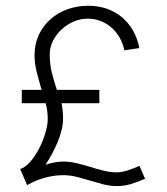

<svg xmlns="http://www.w3.org/2000/svg" viewBox="-20 -627 569 654"><path d="M474.1 -18.1Q447.8 -6.8 425.5 0Q403.3 6.8 378.9 6.8Q355 6.8 332.3 1Q309.6 -4.9 287.1 -11.7Q264.6 -18.6 241.9 -24.4Q219.2 -30.3 195.3 -30.3Q163.1 -30.3 131.6 -21.2Q100.1 -12.2 72.3 3.4L48.8 -51.3Q66.4 -56.6 83.3 -76.2Q100.1 -95.7 113.3 -121.3Q126.5 -147 134.5 -174.1Q142.6 -201.2 142.6 -221.7Q142.6 -235.4 140.9 -248.5Q139.2 -261.7 135.7 -275.4H54.2V-320.8H121.6Q113.3 -349.6 105.5 -379.6Q97.7 -409.7 97.7 -439Q97.7 -477.5 112.3 -508.5Q127 -539.6 151.9 -561.5Q176.8 -583.5 210 -595.5Q243.2 -607.4 280.3 -607.4Q314.5 -607.4 343.5 -597.4Q372.6 -587.4 395 -568.6Q417.5 -549.8 432.9 -523.2Q448.2 -496.6 454.6 -463.4Q441.4 -460.9 429.2 -459.5Q417 -458 403.8 -455.6Q398.9 -478.5 387.7 -498.3Q376.5 -518.1 360.4 -532.5Q344.2 -546.9 323.5 -555.2Q302.7 -563.5 278.3 -563.5Q254.4 -563.5 231.4 -553.7Q208.5 -543.9 190.2 -527.1Q171.9 -510.3 160.6 -488.3Q149.4 -466.3 149.4 -441.4Q149.4 -408.2 156.5 -379.9Q163.6 -351.6 173.8 -320.8H318.4V-275.4H189.5Q192.4 -261.2 193.6 -249Q194.8 -236.8 194.8 -224.6Q194.8 -204.1 189.7 -183.3Q184.6 -162.6 176 -142.3Q167.5 -122.1 157 -102.8Q146.5 -83.5 135.3 -65.9Q150.9 -71.3 167 -74Q183.1 -76.7 197.3 -76.7Q220.7 -76.2 243.4 -70.6Q266.1 -64.9 288.3 -58.1Q310.5 -51.3 332.8 -45.7Q355 -40 378.4 -40Q395.5 -40 416 -46.9Q436.5 -53.7 455.1 -62Q459 -52.2 464.6 -40Q470.2 -27.8 474.1 -18.1Z"/></svg>

Font: SaysetthaMai
Style: Regular
Weight: 400
Designer: John M. Durdin
Foundry: Lao Script for Windows
Version: Version 1.101